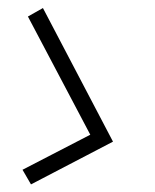

<svg xmlns="http://www.w3.org/2000/svg" viewBox="-20 -580 394 487"><path d="M88.9 -559.6 266.6 -220.7 58.6 -112.3 37.1 -149.4 209 -238.3 50.8 -538.1Z"/></svg>

Font: wanta
Style: Medium
Weight: 500
Version: Version 0.91